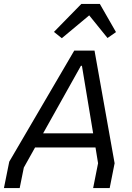

<svg xmlns="http://www.w3.org/2000/svg" viewBox="-29 -955 672 975"><path d="M384 -935 245 -793 285 -761 424 -877 517 -762 560 -792 478 -935ZM-9 0H71L92 -104L149 -206H456L469 -126L444 0H528L553 -126L451 -698H348L18 -134ZM190 -278 382 -621H387L444 -278Z"/></svg>

Font: Braiins Sans
Style: Italic
Weight: 400
Italic angle: -11.31°
Designer: Mike Abbink, Paul van der Laan, Pieter van Rosmalen, Jiri Chlebus, Lubos Buracinsky
Foundry: Bold Monday, Sudetype
Version: Version 1.000;hotconv 1.0.109;makeotfexe 2.5.65596